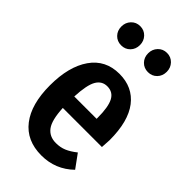

<svg xmlns="http://www.w3.org/2000/svg" viewBox="-242 -857 948 948"><g transform="rotate(45 231.5 -383.5)"><path d="M431 -226H158Q162 -144 186.5 -111.5Q211 -79 256 -79Q287 -79 312 -89.5Q337 -100 366 -123L417 -53Q347 15 249 15Q145 15 89.5 -57Q34 -129 34 -260Q34 -391 87 -467Q140 -543 237 -543Q330 -543 382 -475.5Q434 -408 434 -277Q434 -268 431 -226ZM314 -313Q314 -388 296 -422.5Q278 -457 238 -457Q201 -457 181.5 -423.5Q162 -390 158 -306H314ZM208 -715Q208 -686 189.5 -667Q171 -648 143 -648Q115 -648 96.5 -667Q78 -686 78 -715Q78 -743 96.5 -762.5Q115 -782 143 -782Q171 -782 189.5 -762.5Q208 -743 208 -715ZM395 -715Q395 -686 376.5 -667Q358 -648 330 -648Q302 -648 283.5 -667Q265 -686 265 -715Q265 -743 283.5 -762.5Q302 -782 330 -782Q358 -782 376.5 -762.5Q395 -743 395 -715Z"/></g></svg>

Font: Fira Sans Extra Condensed Medium
Style: Regular
Weight: 500
Width: 1
Designer: Carrois Corporate & Edenspiekermann AG
Foundry: Carrois Corporate GbR & Edenspiekermann AG
Version: Version 4.203